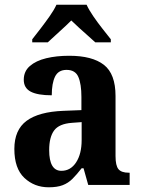

<svg xmlns="http://www.w3.org/2000/svg" viewBox="-20 -786 601 816"><path d="M187 10Q126 10 83.5 -30Q41 -70 41 -153Q41 -234 93 -272.5Q145 -311 250 -315L326 -318V-374Q326 -429 313 -459Q300 -489 263 -489Q228 -489 214 -460.5Q200 -432 200 -381Q140 -381 110.5 -396.5Q81 -412 81 -447Q81 -483 107 -505.5Q133 -528 176.5 -538.5Q220 -549 274 -549Q372 -549 421.5 -510.5Q471 -472 471 -378V-123Q471 -82 483.5 -67Q496 -52 527 -52H531V0H355L335 -71H327Q306 -44 288 -26Q270 -8 246.5 1Q223 10 187 10ZM241 -60Q280 -60 303.5 -96Q327 -132 327 -191V-267L286 -264Q231 -260 210 -231.5Q189 -203 189 -148Q189 -60 241 -60ZM117 -619Q132 -638 152 -664Q172 -690 191 -717Q210 -744 220 -766H348Q358 -744 376.5 -717Q395 -690 415.5 -664Q436 -638 451 -619V-606H385Q373 -617 354.5 -633.5Q336 -650 316.5 -667.5Q297 -685 283 -699Q262 -678 232 -651Q202 -624 183 -606H117Z"/></svg>

Font: Noto Serif Khmer SemiCondensed
Style: Bold
Weight: 700
Width: 4
Designer: Danh Hong and the Monotype Design Team
Foundry: Monotype Imaging Inc.
Version: Version 2.004; ttfautohint (v1.8.4.7-5d5b)